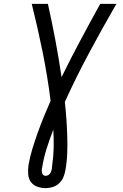

<svg xmlns="http://www.w3.org/2000/svg" viewBox="-20 -755 640 998"><path d="M217 223Q194 223 173 215Q152 207 140 190Q128 173 126.5 150Q125 127 128 104Q135 62 148 19.5Q161 -23 176 -65Q191 -107 208 -148.5Q225 -190 243 -231Q227 -359 201.5 -485Q176 -611 145 -735H229Q250 -641 268 -545.5Q286 -450 300 -354Q347 -450 398 -545.5Q449 -641 501 -735H585Q513 -610 444.5 -482.5Q376 -355 317 -225Q322 -181 325 -137.5Q328 -94 329.5 -49.5Q331 -5 329.5 39.5Q328 84 320 129Q317 148 309.5 166Q302 184 287.5 197.5Q273 211 254.5 217Q236 223 217 223ZM217 159Q223 159 230 155.5Q237 152 240.5 146.5Q244 141 246.5 134Q249 127 250 121Q250 117 250 114Q250 111 251 107V106Q258 59 259 12Q260 -35 257 -81Q238 -32 222.5 17Q207 66 199 116Q197 123 197 130Q197 137 198.5 143.5Q200 150 205 154.5Q210 159 217 159Z"/></svg>

Font: Iosevka Extended
Style: Italic
Weight: 400
Width: 7
Italic angle: -9°
Monospace: yes
Designer: Belleve Invis
Foundry: Belleve Invis
Version: Version 32.5.0; ttfautohint (v1.8.4)